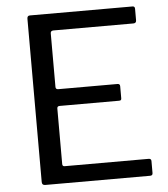

<svg xmlns="http://www.w3.org/2000/svg" viewBox="-53 -790 734 837"><g transform="rotate(-5 314.0 -371.0)"><path d="M96.9 -728.4Q96.9 -742 108.7 -742H558.1Q568.1 -742 568.1 -731.1V-680.4Q568.1 -667.9 555.2 -667.9H205.6Q192.7 -667.9 192.7 -656.1V-421.8Q192.7 -411 204.2 -411H463.2Q474.1 -411 474.1 -400.4V-347.4Q474.1 -342.6 471.9 -340.1Q469.7 -337.7 463.3 -337.7H203.7Q192.7 -337.7 192.7 -327.3V-84.5Q192.7 -74.1 202.6 -74.1H569.6Q581.5 -74.1 581.5 -63.8V-11.1Q581.5 -5.8 578.9 -2.9Q576.3 0 569.8 0H110.9Q96.9 0 96.9 -14.1V-728.4Z"/></g></svg>

Font: Libre Franklin Thin
Style: Regular
Weight: 100
Designer: Pablo Impallari, Rodrigo Fuenzalida, Nhung Nguyen
Foundry: Impallari Type
Version: Version 3.000